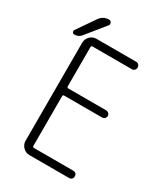

<svg xmlns="http://www.w3.org/2000/svg" viewBox="-208 -950 915 1045"><g transform="rotate(30 250.0 -427.5)"><path d="M155.3 -683.6Q146.5 -683.6 146.5 -675.8V-428.7Q146.5 -419.9 155.3 -419.9H392.6Q401.4 -419.9 408.7 -413.6Q416 -407.2 416 -397.9Q416 -388.7 409.2 -381.8Q402.3 -375 392.6 -375H155.3Q146.5 -375 146.5 -367.2V-54.7Q146.5 -45.9 155.3 -45.9H402.3Q412.1 -45.9 418.5 -39.6Q424.8 -33.2 424.8 -22.9Q424.8 -12.7 418.5 -6.3Q412.1 0 402.3 0H152.3Q128.9 0 112.3 -17.1Q95.7 -34.2 95.7 -56.6V-672.9Q95.7 -696.3 112.3 -713.4Q128.9 -730.5 152.3 -730.5H402.3Q412.1 -730.5 418.5 -723.6Q424.8 -716.8 424.8 -707Q424.8 -697.3 418.5 -690.4Q412.1 -683.6 402.3 -683.6ZM78.1 -710Q63.5 -690.4 35.2 -690.4Q27.3 -690.4 23.9 -697.8Q20.5 -705.1 24.4 -711.9L102.5 -825.2Q124 -855.5 160.2 -855.5Q170.9 -855.5 175.3 -845.2Q179.7 -835 172.9 -827.1Z"/></g></svg>

Font: Rounded Mgen+ 2m light
Style: Regular
Weight: 200
Designer: [Source Han Sans]
Ryoko NISHIZUKA  (kana & ideographs); Paul D. Hunt (Latin, Greek & Cyrillic); Wenlong ZHANG  (bopomofo
Version: Version 1.059.20150602